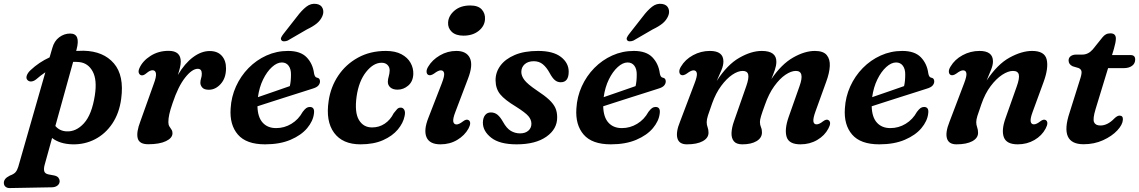

<svg xmlns="http://www.w3.org/2000/svg" viewBox="-85 -739 5926 999"><path d="M103 -326Q91 -316.5 78.5 -315.2Q66 -314 58 -322.5Q49.5 -331 54.2 -345.5Q59 -360 74 -374Q117.5 -415 173 -440.5L187 -488.5Q197 -525.5 223 -545Q249 -564.5 280 -564.5Q336 -564.5 313 -480L311.5 -474Q330.5 -475 350.5 -475Q453.5 -472.5 507.8 -409Q562 -345.5 545.5 -224.5Q535.5 -150 499.5 -96.2Q463.5 -42.5 409.5 -14.5Q355.5 13.5 291.5 12Q258 11 231.5 2.5Q205 -6 186 -21L147.5 118Q142 137.5 145 151Q148 164.5 167.5 168.5L197 174Q212.5 177.5 218.8 185.5Q225 193.5 225.5 203Q225.5 217 214.5 226Q203.5 235 186 235.5L-34 239.5Q-47 240 -56 232.8Q-65 225.5 -65 212Q-65 202 -58.2 192.8Q-51.5 183.5 -33.5 174.5Q-13 167 -4.2 157Q4.5 147 10 129L151 -363Q127 -347 103 -326ZM260.5 -55.5Q311 -52.5 352 -97.8Q393 -143 408.5 -243Q421 -323.5 397.2 -367.2Q373.5 -411 327.5 -416Q312 -417.5 295.5 -417L203 -83.5Q225 -57.5 260.5 -55.5Z M649.5 -347.5Q641.5 -349.5 637.5 -359Q633.5 -368.5 640.5 -384.5Q657 -422 698.2 -448.2Q739.5 -474.5 792.5 -474.5Q855.5 -474.5 855.5 -418.5Q855.5 -404 851.2 -386.2Q847 -368.5 840.5 -349Q876 -409 919.2 -441.2Q962.5 -473.5 1006 -473.5Q1047 -473.5 1069.2 -448.5Q1091.5 -423.5 1091 -382Q1090.5 -332 1063.2 -302Q1036 -272 1001.5 -272Q977.5 -272 967.5 -283.5Q957.5 -295 957.5 -308Q957.5 -319.5 961.2 -331Q965 -342.5 965 -355.5Q965 -381 944 -381Q914.5 -381 878.2 -335.2Q842 -289.5 813 -202.5Q800.5 -166.5 795.8 -144.2Q791 -122 791 -103.5Q791 -90 796.2 -81.5Q801.5 -73 807 -65Q812.5 -57 812.5 -46Q812.5 -21 778.8 -4.8Q745 11.5 686 11.5Q639.5 11.5 631.5 -19.8Q623.5 -51 645.5 -108L715 -302.5Q729 -339.5 726.5 -356.5Q724 -373.5 708.5 -373.5Q695 -373.5 677 -358Q660.5 -344 649.5 -347.5Z M1548.5 -148Q1544 -109 1513.2 -72.2Q1482.5 -35.5 1427 -11.8Q1371.5 12 1294 12Q1196.5 12 1152.8 -38.8Q1109 -89.5 1115 -174.5Q1118.5 -235.5 1143 -289.5Q1167.5 -343.5 1208.2 -385Q1249 -426.5 1301.5 -450.2Q1354 -474 1414 -474Q1478.5 -474 1510.5 -440.8Q1542.5 -407.5 1549 -357.5Q1552.5 -337 1564 -335Q1580 -332.5 1580 -315.5Q1580 -304 1571.5 -294Q1563 -284 1540.5 -277.5Q1515.5 -269.5 1479.5 -258Q1443.5 -246.5 1403.2 -233.8Q1363 -221 1324.2 -208.5Q1285.5 -196 1254.5 -186Q1256 -129 1281.8 -100.8Q1307.5 -72.5 1351.5 -72.5Q1394.5 -72.5 1431.2 -94.8Q1468 -117 1490 -157Q1501 -171.5 1509 -177Q1517 -182.5 1527.5 -182.5Q1553.5 -182 1548.5 -148ZM1381.5 -414Q1356.5 -414 1330.2 -390.2Q1304 -366.5 1284 -325.8Q1264 -285 1257 -233.5Q1296 -247 1342 -262.8Q1388 -278.5 1423 -291Q1429 -315.5 1429 -350.5Q1429.5 -379.5 1416.8 -396.8Q1404 -414 1381.5 -414ZM1459.5 -651.5Q1484.5 -685 1508.8 -704Q1533 -723 1561.5 -718.5Q1586 -714.5 1593.8 -695.5Q1601.5 -676.5 1592.5 -655.5Q1583 -633.5 1563.8 -617.5Q1544.5 -601.5 1512 -586L1412 -528Q1402.5 -524 1393 -524Q1383.5 -524 1379.5 -529.5Q1374.5 -536 1378.2 -544.2Q1382 -552.5 1389 -561.5Z M1900.5 -412.5Q1858 -412.5 1820 -364.8Q1782 -317 1770.5 -237.5Q1759 -154.5 1782.5 -115Q1806 -75.5 1851.5 -76Q1887.5 -76 1916.8 -95.5Q1946 -115 1963.5 -150Q1973.5 -163 1981.2 -171.2Q1989 -179.5 2000.5 -179Q2012 -179 2018.5 -167.5Q2025 -156 2020 -134.5Q2013 -99 1985 -65.2Q1957 -31.5 1908.2 -9.8Q1859.5 12 1790.5 12Q1697.5 12 1653.2 -48.2Q1609 -108.5 1625 -214Q1635.5 -286.5 1675 -345.5Q1714.5 -404.5 1777.8 -439.2Q1841 -474 1923 -474Q1971.5 -474 2003.8 -456.8Q2036 -439.5 2051.2 -412Q2066.5 -384.5 2065.5 -354Q2064 -315 2039.2 -293.8Q2014.5 -272.5 1983.5 -272.5Q1959.5 -272.5 1946 -284.2Q1932.5 -296 1933 -314.5Q1933.5 -328 1937.8 -342.2Q1942 -356.5 1942.5 -372.5Q1942.5 -390 1931.2 -401.2Q1920 -412.5 1900.5 -412.5Z M2326.5 -553.5Q2286.5 -553.5 2265.5 -573.5Q2244.5 -593.5 2246.5 -622.5Q2248.5 -657 2279.8 -683.8Q2311 -710.5 2362 -710.5Q2403 -710.5 2421.8 -689.5Q2440.5 -668.5 2438.5 -638.5Q2436.5 -603 2405.5 -578.2Q2374.5 -553.5 2326.5 -553.5ZM2284.5 -157Q2270.5 -121 2273.5 -106.2Q2276.5 -91.5 2290.5 -91.5Q2303.5 -91.5 2324 -107.5Q2341.5 -121 2353 -114Q2370 -103 2352.5 -70Q2332.5 -34 2294 -11Q2255.5 12 2207 12Q2150 12 2134.2 -25Q2118.5 -62 2144 -126L2213.5 -305Q2228.5 -343.5 2225.8 -358.2Q2223 -373 2208.5 -373Q2195.5 -373 2174 -356.5Q2154.5 -343 2143 -349.5Q2135 -354 2134.5 -366Q2134 -378 2143.5 -393Q2164 -427.5 2203.8 -450.8Q2243.5 -474 2289.5 -474Q2342 -474 2359.8 -437.2Q2377.5 -400.5 2350 -329.5Z M2621 -45Q2648 -45 2664 -59Q2680 -73 2680 -95Q2680 -116 2664.5 -134.5Q2649 -153 2599 -184.5Q2541 -219.5 2517.5 -248.5Q2494 -277.5 2493.5 -320.5Q2493 -362.5 2518.5 -397.2Q2544 -432 2593.5 -453Q2643 -474 2714.5 -474Q2793 -474 2833.5 -442.8Q2874 -411.5 2874 -366Q2874 -311 2832.5 -311Q2816 -311 2802.8 -321.5Q2789.5 -332 2775 -359Q2759 -388.5 2739.5 -404.5Q2720 -420.5 2692.5 -420.5Q2662.5 -420.5 2645 -404.8Q2627.5 -389 2627.5 -364.5Q2627.5 -344 2643.5 -322.8Q2659.5 -301.5 2707.5 -269Q2749.5 -241.5 2772.5 -219.8Q2795.5 -198 2804.8 -177Q2814 -156 2814 -129.5Q2815 -68 2758.2 -28Q2701.5 12 2603 12Q2514.5 12 2470.8 -22.5Q2427 -57 2427.5 -101.5Q2428 -126 2439 -140Q2450 -154 2469 -154Q2489 -154 2503.8 -141.8Q2518.5 -129.5 2532.5 -104.5Q2551 -71 2573 -58Q2595 -45 2621 -45Z M3347.5 -148Q3343 -109 3312.2 -72.2Q3281.5 -35.5 3226 -11.8Q3170.5 12 3093 12Q2995.5 12 2951.8 -38.8Q2908 -89.5 2914 -174.5Q2917.5 -235.5 2942 -289.5Q2966.5 -343.5 3007.2 -385Q3048 -426.5 3100.5 -450.2Q3153 -474 3213 -474Q3277.5 -474 3309.5 -440.8Q3341.5 -407.5 3348 -357.5Q3351.5 -337 3363 -335Q3379 -332.5 3379 -315.5Q3379 -304 3370.5 -294Q3362 -284 3339.5 -277.5Q3314.5 -269.5 3278.5 -258Q3242.5 -246.5 3202.2 -233.8Q3162 -221 3123.2 -208.5Q3084.5 -196 3053.5 -186Q3055 -129 3080.8 -100.8Q3106.5 -72.5 3150.5 -72.5Q3193.5 -72.5 3230.2 -94.8Q3267 -117 3289 -157Q3300 -171.5 3308 -177Q3316 -182.5 3326.5 -182.5Q3352.5 -182 3347.5 -148ZM3180.5 -414Q3155.5 -414 3129.2 -390.2Q3103 -366.5 3083 -325.8Q3063 -285 3056 -233.5Q3095 -247 3141 -262.8Q3187 -278.5 3222 -291Q3228 -315.5 3228 -350.5Q3228.5 -379.5 3215.8 -396.8Q3203 -414 3180.5 -414ZM3258.5 -651.5Q3283.5 -685 3307.8 -704Q3332 -723 3360.5 -718.5Q3385 -714.5 3392.8 -695.5Q3400.5 -676.5 3391.5 -655.5Q3382 -633.5 3362.8 -617.5Q3343.5 -601.5 3311 -586L3211 -528Q3201.5 -524 3192 -524Q3182.5 -524 3178.5 -529.5Q3173.5 -536 3177.2 -544.2Q3181 -552.5 3188 -561.5Z M3734 -108 3798 -291Q3812.5 -332.5 3808 -351.2Q3803.5 -370 3779.5 -370Q3754.5 -370 3725 -350Q3695.5 -330 3667.5 -292.2Q3639.5 -254.5 3620.5 -201.5Q3605 -159 3598.5 -138Q3592 -117 3592 -103.5Q3592 -89 3596.8 -76.8Q3601.5 -64.5 3601.5 -48.5Q3601.5 -21 3571.5 -4.5Q3541.5 12 3489 12Q3448 12 3439.5 -20Q3431 -52 3453.5 -106.5L3528.5 -304.5Q3543.5 -343 3540.8 -358Q3538 -373 3523.5 -373Q3510.5 -373 3489 -356.5Q3469.5 -343 3458 -349.5Q3450 -354.5 3449.5 -366.2Q3449 -378 3458.5 -393Q3480 -429.5 3521 -451.8Q3562 -474 3608.5 -474Q3679 -474 3679 -419.5Q3679 -398.5 3668.5 -373.5Q3658 -348.5 3644 -317.5Q3699 -402.5 3761.5 -438.2Q3824 -474 3878.5 -474Q3956 -474 3954.5 -416Q3954 -397 3946.5 -375Q3939 -353 3928.5 -327.5Q3981 -405 4041.5 -439.5Q4102 -474 4155 -474Q4198.5 -474 4216.5 -452.5Q4234.5 -431 4232.5 -394.8Q4230.5 -358.5 4214 -314L4158 -159Q4145 -123 4147.2 -107.5Q4149.5 -92 4163.5 -92Q4178 -92 4197 -107.5Q4215 -121 4225.5 -114Q4243 -103 4225 -70Q4206 -33.5 4167.2 -10.8Q4128.5 12 4080 12Q4020 12 4008 -26.5Q3996 -65 4018 -129L4075 -290.5Q4103.5 -370 4056 -370Q4031.5 -370 4001.8 -350Q3972 -330 3943.5 -290.5Q3915 -251 3895 -193.5Q3880.5 -154 3874.8 -134.8Q3869 -115.5 3869 -104.5Q3869 -89.5 3874.5 -77Q3880 -64.5 3879.5 -49Q3879 -21 3851.2 -4.5Q3823.5 12 3777.5 12Q3746 12 3733 -4.5Q3720 -21 3721.2 -48.2Q3722.5 -75.5 3734 -108Z M4744.5 -148Q4740 -109 4709.2 -72.2Q4678.5 -35.5 4623 -11.8Q4567.5 12 4490 12Q4392.5 12 4348.8 -38.8Q4305 -89.5 4311 -174.5Q4314.5 -235.5 4339 -289.5Q4363.5 -343.5 4404.2 -385Q4445 -426.5 4497.5 -450.2Q4550 -474 4610 -474Q4674.5 -474 4706.5 -440.8Q4738.5 -407.5 4745 -357.5Q4748.5 -337 4760 -335Q4776 -332.5 4776 -315.5Q4776 -304 4767.5 -294Q4759 -284 4736.5 -277.5Q4711.5 -269.5 4675.5 -258Q4639.5 -246.5 4599.2 -233.8Q4559 -221 4520.2 -208.5Q4481.5 -196 4450.5 -186Q4452 -129 4477.8 -100.8Q4503.5 -72.5 4547.5 -72.5Q4590.5 -72.5 4627.2 -94.8Q4664 -117 4686 -157Q4697 -171.5 4705 -177Q4713 -182.5 4723.5 -182.5Q4749.5 -182 4744.5 -148ZM4577.5 -414Q4552.5 -414 4526.2 -390.2Q4500 -366.5 4480 -325.8Q4460 -285 4453 -233.5Q4492 -247 4538 -262.8Q4584 -278.5 4619 -291Q4625 -315.5 4625 -350.5Q4625.5 -379.5 4612.8 -396.8Q4600 -414 4577.5 -414Z M4860.5 -349.5Q4852.5 -354.5 4852 -366.2Q4851.5 -378 4861 -393Q4882.5 -429.5 4923.5 -451.8Q4964.5 -474 5011.5 -474Q5081.5 -474 5081.5 -419.5Q5081.5 -401 5072 -377Q5062.5 -353 5048.5 -320Q5105 -405 5168.2 -439.5Q5231.5 -474 5285 -474Q5350.5 -474 5361 -429.5Q5371.5 -385 5345 -312.5L5287.5 -155.5Q5275 -121.5 5277.8 -106.8Q5280.5 -92 5294.5 -92Q5308 -92 5327.5 -107.5Q5345 -121 5356.5 -114Q5373 -103 5355.5 -70Q5336 -33 5297.2 -10.5Q5258.5 12 5210.5 12Q5152 12 5138.2 -24.8Q5124.5 -61.5 5147 -124.5L5205 -288.5Q5220.5 -331.5 5216 -350.8Q5211.5 -370 5185.5 -370Q5160.5 -370 5129.5 -349.8Q5098.5 -329.5 5069.5 -291Q5040.5 -252.5 5021.5 -197.5Q5006.5 -155.5 5000.5 -136Q4994.5 -116.5 4994.5 -103.5Q4994.5 -89.5 4999.2 -76.8Q5004 -64 5004 -48Q5004 -20.5 4973.8 -4.2Q4943.5 12 4891.5 12Q4851.5 12 4842.2 -18.8Q4833 -49.5 4855 -104.5L4931 -304.5Q4946 -343.5 4943.2 -358.2Q4940.5 -373 4926 -373Q4913 -373 4891.5 -356.5Q4872 -343 4860.5 -349.5Z M5527 -385 5496.5 -394Q5475 -404 5475 -424.5Q5475 -438.5 5486 -446.8Q5497 -455 5515.5 -455H5546.5Q5577 -455 5600.5 -481.5L5651.5 -545Q5659.5 -555 5669.2 -560.2Q5679 -565.5 5692.5 -565.5Q5721 -565.5 5721 -538.5Q5721 -520 5711 -485.5L5701 -452.5H5797.5Q5821.5 -452.5 5821.5 -429.5Q5821.5 -408.5 5805.2 -396.5Q5789 -384.5 5762 -384.5H5680.5L5615.5 -171.5Q5600 -120.5 5607.5 -103.2Q5615 -86 5640.5 -86Q5678 -86 5713.5 -123Q5728.5 -137.5 5740 -137.5Q5759 -137.5 5757.5 -116Q5756 -90 5728.2 -60.2Q5700.5 -30.5 5654.5 -9.5Q5608.5 11.5 5553 11.5Q5425.5 11.5 5480 -152.5L5533.5 -322.5Q5543.5 -352 5542.5 -365.2Q5541.5 -378.5 5527 -385Z"/></svg>

Font: Fraunces 9pt S050 SemiBold
Style: Italic
Weight: 600
Italic angle: -16°
Version: Version 1.000; ttfautohint (v1.8.3)